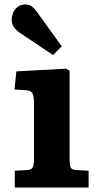

<svg xmlns="http://www.w3.org/2000/svg" viewBox="-20 -838 444 858"><path d="M46 0V-75L100 -78Q120 -79 126 -89.5Q132 -100 132 -128V-374Q132 -406 125.5 -420Q119 -434 93 -435L45 -438L53 -519L275 -531L291 -522V-125Q291 -102 295.5 -90.5Q300 -79 322 -78L376 -75V0ZM217 -592 69 -691Q32 -716 32 -750Q32 -763 38 -779Q44 -795 58 -806.5Q72 -818 93 -818Q108 -818 119.5 -811Q131 -804 144 -786L256 -631Z"/></svg>

Font: Literata 7pt
Style: Bold
Weight: 700
Designer: Latin by Veronika Burian and Jose Scaglione. Greek by Irene Vlachou. Cyrillic by Vera Evstafieva.
Foundry: TypeTogether
Version: Version 3.002